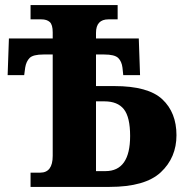

<svg xmlns="http://www.w3.org/2000/svg" viewBox="-20 -734 728 754"><path d="M100 0H410Q550 0 611.5 -57.5Q673 -115 673 -203Q673 -292 617.5 -344Q562 -396 429 -396H357V-520H389Q430 -520 444 -506.5Q458 -493 461 -468L464 -439H530L525 -583H357V-605Q357 -658 406 -658H442V-714H100V-658H142Q164 -658 175.5 -647.5Q187 -637 187 -607V-583H15L10 -439H75L79 -469Q83 -493 96.5 -506.5Q110 -520 151 -520H187V-122Q187 -56 138 -56H100ZM357 -62V-336H390Q442 -336 466.5 -305Q491 -274 491 -200Q491 -62 394 -62Z"/></svg>

Font: Noto Serif SemiCondensed Extra
Style: Regular
Weight: 800
Width: 4
Designer: Monotype Design Team
Foundry: Monotype Imaging Inc.
Version: Version 1.002